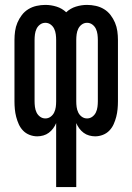

<svg xmlns="http://www.w3.org/2000/svg" viewBox="-20 -548 540 783"><path d="M209 215V-46Q204 -34 196.5 -24Q189 -14 179 -6.5Q169 1 156.5 4.5Q144 8 132 8Q116 8 100.5 2Q85 -4 74 -15.5Q63 -27 56.5 -41.5Q50 -56 46 -71.5Q42 -87 40.5 -103Q39 -119 39 -135V-385Q39 -403 41.5 -421Q44 -439 51 -455.5Q58 -472 69 -486.5Q80 -501 95.5 -510.5Q111 -520 129 -524Q147 -528 165 -528Q188 -528 210.5 -521Q233 -514 250 -498Q267 -514 289.5 -521Q312 -528 335 -528Q353 -528 371 -524Q389 -520 404.5 -510.5Q420 -501 431 -486.5Q442 -472 449 -455.5Q456 -439 458.5 -421Q461 -403 461 -385V-135Q461 -119 459.5 -103Q458 -87 454 -71.5Q450 -56 443.5 -41.5Q437 -27 426 -15.5Q415 -4 399.5 2Q384 8 368 8Q356 8 343.5 4.5Q331 1 321 -6.5Q311 -14 303.5 -24Q296 -34 291 -46V215ZM165 -65Q177 -65 186.5 -72Q196 -79 201 -89.5Q206 -100 207.5 -111.5Q209 -123 209 -135V-385Q209 -396 207.5 -408Q206 -420 201 -430.5Q196 -441 186.5 -448Q177 -455 165 -455Q153 -455 143.5 -448Q134 -441 129 -430.5Q124 -420 122.5 -408Q121 -396 121 -385V-135Q121 -124 122.5 -112Q124 -100 129 -89.5Q134 -79 143.5 -72Q153 -65 165 -65ZM335 -65Q347 -65 356.5 -72Q366 -79 371 -89.5Q376 -100 377.5 -112Q379 -124 379 -135V-385Q379 -396 377.5 -408Q376 -420 371 -430.5Q366 -441 356.5 -448Q347 -455 335 -455Q323 -455 313.5 -448Q304 -441 299 -430.5Q294 -420 292.5 -408Q291 -396 291 -385V-135Q291 -123 292.5 -111.5Q294 -100 299 -89.5Q304 -79 313.5 -72Q323 -65 335 -65Z"/></svg>

Font: Iosevka Fixed Medium
Style: Regular
Weight: 500
Monospace: yes
Designer: Belleve Invis
Foundry: Belleve Invis
Version: Version 32.3.0